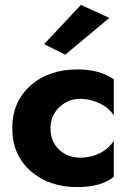

<svg xmlns="http://www.w3.org/2000/svg" viewBox="-20 -753 533 783"><path d="M186 -230Q186 -176 221 -143Q256 -110 308 -110Q350 -110 386.5 -128Q423 -146 444 -179V-32Q392 10 296 10Q179 10 104.5 -56Q30 -122 30 -230Q30 -338 104.5 -404Q179 -470 296 -470Q386 -470 444 -430V-282Q424 -314 385.5 -332Q347 -350 308 -350Q257 -350 221.5 -315.5Q186 -281 186 -230ZM426 -680 246 -530 160 -573 310 -733Z"/></svg>

Font: renner_700bold
Style: Bold
Weight: 700
Version: Version 003.000 ; ttfautohint (v0.97) -l 8 -r 50 -G 200 -x 1